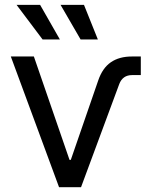

<svg xmlns="http://www.w3.org/2000/svg" viewBox="-20 -777 629 797"><path d="M225.1 0 24.9 -542.5H120.6L268.6 -113.3H273.9L387.7 -442.9Q405.3 -494.6 440.2 -518.6Q475.1 -542.5 527.3 -542.5H564.5V-465.3H528.3Q489.3 -465.3 475.1 -428.2L316.4 0ZM314.5 -613.3 231.4 -756.8H328.6L386.2 -613.3ZM156.7 -613.3 48.8 -756.8H146.5L228.5 -613.3Z"/></svg>

Font: Inter 16pt
Style: Regular
Weight: 400
Version: Version 4.001;git-66647c0bb